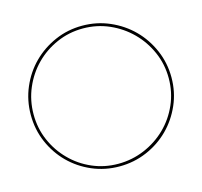

<svg xmlns="http://www.w3.org/2000/svg" viewBox="-104 -822 994 944"><g transform="rotate(-15 393.0 -350.0)"><path d="M646 -97Q597 -48 531.5 -20Q466 8 392 8Q318 8 253 -20Q188 -48 139.5 -96.5Q91 -145 63 -210Q35 -275 35 -349Q35 -423 63 -488.5Q91 -554 139.5 -602.5Q188 -651 253 -679.5Q318 -708 392 -708Q466 -708 531.5 -679.5Q597 -651 645.5 -602.5Q694 -554 722.5 -488.5Q751 -423 751 -349Q751 -275 722.5 -210Q694 -145 646 -97ZM149 -107Q195 -60 257 -33Q319 -6 389 -6Q460 -6 523.5 -33Q587 -60 634.5 -106.5Q682 -153 709.5 -215.5Q737 -278 737 -349Q737 -420 709.5 -482.5Q682 -545 635 -592Q588 -639 525.5 -666.5Q463 -694 392 -694Q321 -694 258.5 -666.5Q196 -639 149.5 -592Q103 -545 76 -482Q49 -419 49 -348Q49 -277 76 -215Q103 -153 149 -107Z"/></g></svg>

Font: Josefin Slab Thin
Style: Regular
Weight: 100
Designer: Santiago Orozco
Foundry: Typemade
Version: Version 2.000